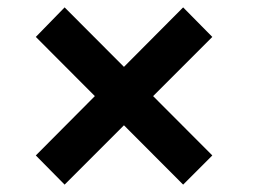

<svg xmlns="http://www.w3.org/2000/svg" viewBox="-20 -625 687 520"><path d="M155 -125 77 -204 476 -605 555 -525ZM476 -125 77 -525 155 -605 555 -204Z"/></svg>

Font: Hubot Sans Condensed ExtraLight SemiBold
Style: Regular
Weight: 600
Version: Version 2.000